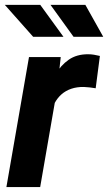

<svg xmlns="http://www.w3.org/2000/svg" viewBox="-24 -760 440 780"><path d="M209.5 -405.8 139.2 0H2L93.8 -528.3H222.7ZM381.8 -532.7 364.7 -401.4Q353 -403.3 341.1 -404.8Q329.1 -406.2 316.9 -406.7Q288.6 -407.2 265.6 -399.4Q242.7 -391.6 225.8 -376.7Q209 -361.8 197.5 -340.3Q186 -318.8 180.2 -292L153.3 -300.8Q158.2 -338.4 169.7 -380.1Q181.2 -421.9 201.9 -458.3Q222.7 -494.6 255.1 -517.3Q287.6 -540 334.5 -539.6Q346.7 -539.6 358.2 -537.6Q369.6 -535.6 381.8 -532.7ZM233.9 -610.4 139.6 -740.2H-4.4L110.8 -610.4ZM395.5 -610.4 322.8 -740.2H181.2L274.9 -610.4Z"/></svg>

Font: Roboto
Style: Bold Italic
Weight: 700
Italic angle: -12°
Designer: Christian Robertson
Foundry: Google
Version: Version 3.0